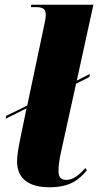

<svg xmlns="http://www.w3.org/2000/svg" viewBox="-20 -780 414 810"><path d="M188 10C277 10 313 -22 347 -62L340 -71C319 -47 291 -21 261 -21C237 -21 227 -32 227 -58C226 -76 230 -106 239 -146L301 -427L357 -455L359 -468L304 -440L374 -760H112L110 -750H132C170 -750 173 -734 173 -716C173 -704 169 -684 165 -667L95 -335L6 -291L4 -279L92 -323L70 -217C57 -154 52 -124 52 -99C52 -26 102 10 188 10Z"/></svg>

Font: Noto Serif Display SemiCondensed Black
Style: Italic
Weight: 900
Width: 4
Italic angle: -12°
Designer: Monotype Design Team
Foundry: Monotype Imaging Inc.
Version: Version 2.009